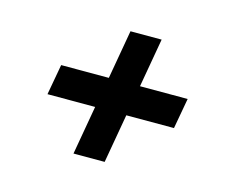

<svg xmlns="http://www.w3.org/2000/svg" viewBox="-69 -608 726 607"><g transform="rotate(15 294.0 -305.0)"><path d="M501 -255H345L317 -95H215L243 -255H87L105 -355H261L289 -515H391L363 -355H519Z"/></g></svg>

Font: Inria Sans
Style: Bold Italic
Weight: 700
Italic angle: -10°
Designer: Black Foundry Team
Foundry: Black Foundry
Version: Version 1.2; ttfautohint (v1.8.3)